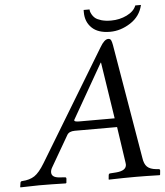

<svg xmlns="http://www.w3.org/2000/svg" viewBox="-56 -853 778 904"><g transform="rotate(-5 333.5 -401.0)"><path d="M307.1 -283.2H474.1L433.1 -549.8H431.2L286.1 -295.9Q283.7 -292.5 283.7 -290Q283.7 -283.2 307.1 -283.2ZM161.1 -79.1Q153.8 -66.9 153.8 -55.7Q153.8 -31.7 189.9 -28.8L216.8 -26.9Q223.6 -26.9 223.1 -19L221.2 0L217.8 2Q147.9 0 92.8 0Q75.7 0 3.9 2L2.9 0L5.9 -19Q6.8 -26.9 15.1 -26.9Q50.3 -28.8 73.2 -43.9Q96.2 -59.1 122.1 -102.1L437 -622.1Q458 -658.2 476.1 -658.2Q485.8 -658.2 489.5 -651.1Q493.2 -644 496.1 -627.9L587.9 -85.9Q591.8 -57.1 605.5 -43.9Q619.1 -30.8 647.9 -27.8L658.2 -26.9Q667 -26.9 666 -19L664.1 0L662.1 2Q592.3 0 548.8 0Q493.7 0 421.9 2L420.9 0L422.9 -19Q423.8 -26.9 431.2 -26.9L459 -28.8Q507.8 -32.7 507.8 -62.5Q507.8 -66.9 506.8 -71.8L481.9 -241.2H282.2Q254.4 -241.2 245.1 -224.1ZM488.8 -690.9Q431.6 -690.9 402.3 -719.5Q373 -748 373 -793V-804.2H400.9Q400.9 -801.3 401.9 -796.1Q402.8 -791 408 -781Q413.1 -771 422.6 -762.9Q432.1 -754.9 451.7 -749Q471.2 -743.2 498 -743.2Q538.1 -743.2 572.5 -760Q606.9 -776.9 617.2 -804.2H644Q631.8 -751 585.2 -720.9Q538.6 -690.9 488.8 -690.9Z"/></g></svg>

Font: Linux Libertine
Style: Italic
Weight: 400
Italic angle: -12°
Designer: Philipp H. Poll
Foundry: Philipp H. Poll
Version: Version 5.1.6 ; ttfautohint (v0.9)